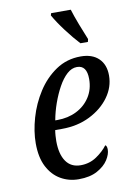

<svg xmlns="http://www.w3.org/2000/svg" viewBox="-87 -821 605 885"><g transform="rotate(-10 215.0 -378.0)"><path d="M209 10Q163 10 125 -12Q87 -34 64.5 -77.5Q42 -121 42 -187Q42 -243 60 -305.5Q78 -368 113 -422.5Q148 -477 199 -511.5Q250 -546 315 -546Q369 -546 399 -517Q429 -488 429 -437Q429 -383 395.5 -336.5Q362 -290 304 -261Q246 -232 173 -232H141Q139 -221 138 -206.5Q137 -192 137 -181Q137 -120 160.5 -86Q184 -52 229 -52Q271 -52 304 -74.5Q337 -97 356 -123Q364 -119 364 -102Q364 -80 347.5 -54Q331 -28 296.5 -9Q262 10 209 10ZM159 -276Q209 -276 249 -296Q289 -316 312.5 -352.5Q336 -389 336 -437Q336 -501 290 -501Q265 -501 243 -481Q221 -461 202.5 -427.5Q184 -394 170 -354.5Q156 -315 149 -276ZM325 -606Q296 -637 264 -679.5Q232 -722 213 -756L216 -766H308Q317 -736 333.5 -693Q350 -650 363 -619L360 -606Z"/></g></svg>

Font: Noto Serif Condensed
Style: Italic
Weight: 400
Width: 3
Italic angle: -12°
Designer: Monotype Design Team
Foundry: Monotype Imaging Inc.
Version: Version 2.014; ttfautohint (v1.8.4.7-5d5b)